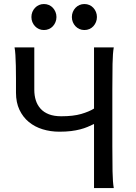

<svg xmlns="http://www.w3.org/2000/svg" viewBox="-20 -953 687 973"><path d="M556.6 -712.9Q551.3 -683.6 550.3 -628.2Q549.3 -572.8 549.3 -500.5V-212.4Q549.3 -140.1 550.3 -84.7Q551.3 -29.3 556.6 0H456.5V-324.7Q440.4 -316.9 423.6 -309.8Q406.7 -302.7 386.2 -297.4Q365.7 -292 340.1 -288.8Q314.5 -285.6 280.8 -285.6Q235.8 -285.6 196 -297.9Q156.2 -310.1 126.2 -334.7Q96.2 -359.4 78.6 -396.5Q61 -433.6 61 -483.4V-554.2Q61 -589.4 60.3 -619.6Q59.6 -649.9 58.1 -674.1Q56.6 -698.2 53.7 -712.9H153.8V-498Q153.8 -468.8 161.6 -444.3Q169.4 -419.9 185.8 -401.9Q202.1 -383.8 228 -373.8Q253.9 -363.8 290.5 -363.8Q351.6 -363.8 391.6 -375.5Q431.6 -387.2 456.5 -402.8V-712.9ZM139.2 -866.7Q139.2 -880.4 144 -892.3Q148.9 -904.3 157.5 -913.3Q166 -922.4 177.5 -927.5Q189 -932.6 202.6 -932.6Q216.3 -932.6 228 -927.5Q239.7 -922.4 248 -913.3Q256.3 -904.3 261.2 -892.3Q266.1 -880.4 266.1 -866.7Q266.1 -853 261.2 -841.1Q256.3 -829.1 248 -820.1Q239.7 -811 228 -805.9Q216.3 -800.8 202.6 -800.8Q189 -800.8 177.5 -805.9Q166 -811 157.5 -820.1Q148.9 -829.1 144 -841.1Q139.2 -853 139.2 -866.7ZM344.2 -866.7Q344.2 -880.4 349.1 -892.3Q354 -904.3 362.5 -913.3Q371.1 -922.4 382.6 -927.5Q394 -932.6 407.7 -932.6Q421.4 -932.6 433.1 -927.5Q444.8 -922.4 453.1 -913.3Q461.4 -904.3 466.3 -892.3Q471.2 -880.4 471.2 -866.7Q471.2 -853 466.3 -841.1Q461.4 -829.1 453.1 -820.1Q444.8 -811 433.1 -805.9Q421.4 -800.8 407.7 -800.8Q394 -800.8 382.6 -805.9Q371.1 -811 362.5 -820.1Q354 -829.1 349.1 -841.1Q344.2 -853 344.2 -866.7Z"/></svg>

Font: Andika CyrE
Style: Regular
Weight: 400
Designer: Victor Gaultney, Annie Olsen, Julie Remington, Don Collingsworth, Eric Hays, Becca Hirsbrunner
Foundry: SIL International
Version: Version 5.000